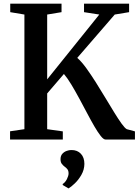

<svg xmlns="http://www.w3.org/2000/svg" viewBox="-20 -763 758 1050"><path d="M35 0V-45L113.5 -56.5V-683.5L36 -696.5V-743H316.5V-696.5L238 -683.5V-329L523 -683.5L439.5 -696.5V-743H686V-696.5L607.5 -683.5L402.5 -446.5Q426 -426 451.5 -390.8Q477 -355.5 503.8 -313.2Q530.5 -271 556.2 -228Q582 -185 604.8 -148Q627.5 -111 645.2 -86.5Q663 -62 673.5 -56.5L718 -44.5V0H557Q546 0 530.5 -19.8Q515 -39.5 496.2 -71.8Q477.5 -104 456.5 -143.8Q435.5 -183.5 413.8 -223.8Q392 -264 370.8 -299.5Q349.5 -335 329.5 -358.5L238 -252V-56.5L323.5 -44.5V0ZM441.5 133.5Q441 165.5 425.2 193Q409.5 220.5 389.2 239.8Q369 259 355.5 267H354L323.5 249L322.5 243.5Q336.5 235 345.8 216.8Q355 198.5 355 185.5Q355 171 348.8 162.8Q342.5 154.5 333 148Q325 142 318 133Q311 124 311 107.5Q311 89 321 78Q331 67 344.8 62.2Q358.5 57.5 369 57.5H371.5Q403 57.5 422.2 77.8Q441.5 98 441.5 133.5Z"/></svg>

Font: Merriweather 48pt SemiBold
Style: Regular
Weight: 600
Version: Version 2.100